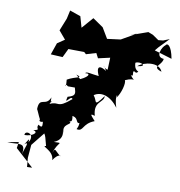

<svg xmlns="http://www.w3.org/2000/svg" viewBox="-113 -1005 1132 1205"><g transform="rotate(10 453.0 -402.0)"><path d="M843 -825 813 -822 774 -849 743 -861 633 -822 676 -840 580 -785 495 -774 455 -841 388 -887 325 -815 305 -885 236 -909 224 -855 192 -775 236 -723 190 -692 164 -617 240 -613 267 -669 368 -668 381 -656 444 -675 460 -644 535 -661 531 -553 633 -540C550 -557 548 -582 557 -617C544 -604 561 -600 545 -585C507 -574 485 -640 524 -574C496 -594 450 -610 484 -535C438 -539 401 -552 398 -538C437 -544 422 -513 351 -487C404 -485 377 -488 344 -520C397 -504 341 -508 290 -478C298 -399 274 -466 305 -438H349C360 -401 365 -387 314 -373C298 -308 334 -392 347 -364C256 -286 271 -338 210 -309C233 -362 213 -283 215 -352C189 -285 140 -349 139 -261C135 -279 158 -220 168 -203C152 -173 247 -197 200 -240C207 -235 208 -178 182 -278C180 -203 210 -135 165 -169C148 -140 190 -139 138 -130C180 -121 136 -89 89 -90C86 -124 160 -109 122 -49C128 -98 108 -32 87 -23C139 -70 104 -14 94 34C112 -55 57 -21 -9 -27L62 -40L56 -1L172 104L140 105L135 47L142 -36L210 -121C226 -102 234 -24 239 -46C191 -43 288 -28 288 35C321 -14 340 1 333 2C287 -36 297 -45 280 -9C305 -89 346 -80 278 -79C362 -112 302 -194 330 -142C303 -203 376 -204 355 -222C333 -239 378 -197 365 -260C421 -251 375 -188 458 -249C391 -218 431 -234 405 -183C451 -172 432 -223 508 -252C475 -289 470 -295 503 -285C477 -377 547 -375 543 -418C483 -335 501 -378 475 -409C459 -431 490 -433 472 -509C469 -495 445 -496 416 -410C469 -387 470 -409 463 -403C510 -447 579 -425 627 -358C601 -437 627 -453 617 -421C643 -452 661 -523 650 -538C719 -570 717 -526 681 -577C711 -560 673 -623 711 -596C746 -615 698 -591 696 -657C721 -674 785 -647 711 -638C750 -672 845 -687 867 -630C796 -654 864 -669 867 -712C809 -715 842 -784 864 -799C872 -815 900 -804 915 -721L792 -758L746 -687L821 -777L883 -841Z"/></g></svg>

Font: Hussar Lance
Style: ExBdObl
Weight: 700
Foundry: Cannot Into Space Fonts, PlusOne Fonts
Version: Version 2.270